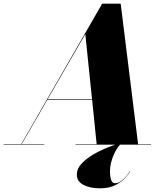

<svg xmlns="http://www.w3.org/2000/svg" viewBox="-70 -785 910 1042"><path d="M637 144Q629.5 158 610 180Q590.5 202 556.5 219.5Q522.5 237 472 237Q418.5 237 382.8 218.2Q347 199.5 347 162Q347 132 370.8 105.2Q394.5 78.5 432 56Q469.5 33.5 512.2 16.2Q555 -1 593 -12.5L594 -11Q578.5 -0.5 563 24.8Q547.5 50 537.2 82.2Q527 114.5 527 146Q527 173.5 533.2 191.5Q539.5 209.5 554 209.5Q571.5 209.5 588 197.2Q604.5 185 617.2 169Q630 153 635.5 142.5ZM-50 -2.5H45L484.5 -765H585L679.5 -2.5H750V0H340V-2.5H454.5L430 -243.5H187L47.5 -2.5H170V0H-50ZM393 -600 188.5 -246.5H429.5Z"/></svg>

Font: Bodoni* 72pt Fatface
Style: Italic
Weight: 900
Italic angle: -13°
Version: Version 2.3